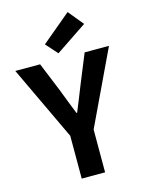

<svg xmlns="http://www.w3.org/2000/svg" viewBox="-151 -1090 882 1174"><g transform="rotate(-15 290.5 -503.0)"><path d="M216 0H364V-271L587 -741H433L359 -560C338 -505 316 -453 293 -396H289C266 -453 246 -505 225 -560L151 -741H-6L216 -271ZM277 -777 475 -910 396 -1006 211 -851Z"/></g></svg>

Font: Source Han Sans JP
Style: Bold
Weight: 700
Designer: Ryoko NISHIZUKA 西塚涼子 (kana, bopomofo & ideographs); Paul D. Hunt (Latin, Greek & Cyrillic); Sandoll Communications 산돌커뮤니
Foundry: Adobe
Version: Version 2.002;hotconv 1.0.116;makeotfexe 2.5.65601